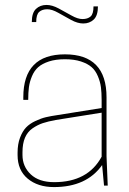

<svg xmlns="http://www.w3.org/2000/svg" viewBox="-20 -758 525 784"><path d="M51.8 -125V-134.8Q51.8 -169.4 61.8 -195.8Q71.8 -222.2 86.4 -237.5Q101.1 -252.9 124.5 -263.9Q147.9 -274.9 167.7 -279.5Q187.5 -284.2 214.8 -288.1L395 -316.9V-350.1Q395 -379.9 392.1 -402.1Q389.2 -424.3 379.6 -447Q370.1 -469.7 354 -483.9Q337.9 -498 310.3 -507.1Q282.7 -516.1 245.1 -516.1Q207.5 -516.1 179.9 -507.1Q152.3 -498 136.2 -483.9Q120.1 -469.7 110.6 -447Q101.1 -424.3 98.1 -402.1Q95.2 -379.9 95.2 -350.1H75.2V-360.8Q75.2 -536.1 245.1 -536.1Q415 -536.1 415 -360.8V-120.1L419.9 0H404.8L397 -84Q333.5 5.9 200.2 5.9Q134.3 5.9 93 -28.6Q51.8 -63 51.8 -125ZM201.2 -14.2Q338.9 -14.2 395 -118.2V-297.9L208 -268.1Q175.8 -262.2 154.5 -255.1Q133.3 -248 112.8 -233.9Q92.3 -219.7 82 -195.6Q71.8 -171.4 71.8 -136.2V-125Q71.8 -78.1 105.5 -46.1Q139.2 -14.2 201.2 -14.2ZM361.8 -731.9H379.9Q379.9 -694.3 362.8 -678.2Q345.7 -662.1 319.8 -662.1Q296.9 -662.1 270 -676.8Q243.2 -691.4 217.8 -705.8Q192.4 -720.2 172.9 -720.2Q152.3 -720.2 140.1 -709.5Q127.9 -698.7 127.9 -668H109.9Q109.9 -705.6 127 -721.7Q144 -737.8 169.9 -737.8Q192.9 -737.8 219.7 -723.4Q246.6 -709 272 -694.6Q297.4 -680.2 316.9 -680.2Q337.9 -680.2 349.9 -690.7Q361.8 -701.2 361.8 -731.9Z"/></svg>

Font: Cooper Hewitt
Style: Thin
Weight: 701
Designer: Village Type and Design LLC
Foundry: Cooper Hewitt Smithsonian Design Museum
Version: 1.000